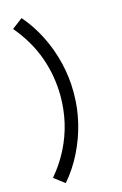

<svg xmlns="http://www.w3.org/2000/svg" viewBox="-150 -906 735 1153"><g transform="rotate(-15 217.5 -330.0)"><path d="M42.5 132.5Q100 65 138.2 -10.8Q176.5 -86.5 195 -166.5Q213.5 -246.5 213.5 -330Q213 -457.5 171.2 -573.8Q129.5 -690 42.5 -793L108.5 -843Q167 -776 209.2 -691.8Q251.5 -607.5 273.2 -516.8Q295 -426 295 -338Q295 -334 295 -330Q295 -326 295 -322Q295 -234 273.2 -143.5Q251.5 -53 209.2 31.5Q167 116 108.5 183Z"/></g></svg>

Font: Vela Sans Med
Style: Regular
Weight: 500
Designer: Principal design: Mikhail Sharanda - project Manrope.
Design modification: Ravid Balaliev
Foundry: Mikhail Sharanda
Version: Version 1.001